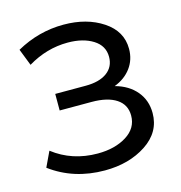

<svg xmlns="http://www.w3.org/2000/svg" viewBox="-106 -803 854 907"><g transform="rotate(-15 321.0 -350.0)"><path d="M444 -365Q510 -347 547 -302.5Q584 -258 584 -196Q584 -103 500 -47.5Q416 8 297 8Q145 8 32 -76L67 -150Q160 -78 285 -78Q369 -78 426 -113.5Q483 -149 483 -211Q483 -264 440 -292.5Q397 -321 319 -321H163V-402H312Q379 -402 416.5 -429.5Q454 -457 454 -506Q454 -560 405.5 -590.5Q357 -621 282 -621Q179 -621 86 -565L54 -647Q163 -708 285 -708Q398 -708 476.5 -656Q555 -604 555 -518Q555 -465 525.5 -425Q496 -385 444 -365Z"/></g></svg>

Font: false
Style: Regular
Weight: 500
Designer: Julieta Ulanovsky
Foundry: Julieta Ulanovsky
Version: Version 7.222;hotconv 1.0.109;makeotfexe 2.5.65596